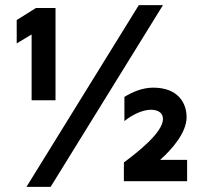

<svg xmlns="http://www.w3.org/2000/svg" viewBox="-20 -705 797 747"><path d="M520 -685 83 22H177L614 -685ZM45 -627V-536L103 -571V-315H196V-674H120ZM706 -249C706 -305 672 -364 576 -364C534 -364 495 -347 464 -328V-234C499 -262 538 -278 567 -278C599 -278 614 -263 614 -242C614 -189 513 -111 462 -73V0H708V-83H603C647 -122 706 -188 706 -249Z"/></svg>

Font: Maven Pro
Style: Black
Weight: 900
Designer: Joe Prince
Foundry: Joe Prince
Version: Version 1.003